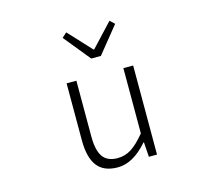

<svg xmlns="http://www.w3.org/2000/svg" viewBox="-115 -958 1230 1110"><g transform="rotate(-15 500.0 -402.5)"><path d="M458 12.7Q375 12.7 335.9 -38.1Q296.9 -88.9 296.9 -192.4V-533.2H355.5V-199.2Q355.5 -116.2 382.8 -77.6Q410.2 -39.1 470.7 -39.1Q515.6 -39.1 553.2 -63Q590.8 -86.9 636.7 -142.6V-533.2H695.3V0H646.5L640.6 -87.9H637.7Q550.8 12.7 458 12.7ZM471.7 -634.8 342.8 -793 371.1 -818.4 498 -681.6H502L629.9 -818.4L657.2 -793L529.3 -634.8Z"/></g></svg>

Font: GenEi Gothic M Light
Style: Regular
Weight: 300
Designer: o_tamon (Modified); [Source Han Sans]
Ryoko NISHIZUKA  (kana & ideographs); Paul D. Hunt (Latin, Greek & Cyrillic); Wenl
Version: Version 1.1a;Original Version 1.004